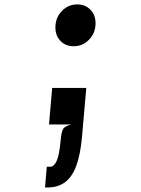

<svg xmlns="http://www.w3.org/2000/svg" viewBox="-20 -564 640 870"><path d="M313.5 -354.5Q277 -354.5 254 -378.5Q231 -402.5 231 -439.5Q231 -483.5 260 -513.8Q289 -544 330 -544Q366.5 -544 389.8 -520Q413 -496 413 -459Q413 -415 384 -384.8Q355 -354.5 313.5 -354.5ZM184 285.5 192 191.5H208Q224 191.5 236.2 166.5Q248.5 141.5 255 70.5Q258 36 265.2 21.8Q272.5 7.5 304 0H202L216.5 -165.5H371L351.5 57Q344.5 135.5 326 186.2Q307.5 237 275.2 261.2Q243 285.5 195 285.5Z"/></svg>

Font: Spline Sans Mono Medium
Style: Italic
Weight: 500
Italic angle: -4°
Monospace: yes
Designer: Eben Sorkin, Mirko Velimirovic
Foundry: Sorkin Type
Version: Version 1.004